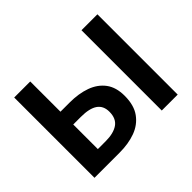

<svg xmlns="http://www.w3.org/2000/svg" viewBox="-151 -997 1253 1253"><g transform="rotate(-45 475.5 -370.5)"><path d="M91 0V-741H239V-462H323Q407 -462 471 -439Q535 -416 572 -367Q609 -318 609 -239Q609 -152 571 -99.5Q533 -47 469 -23.5Q405 0 322 0ZM239 -117H311Q384 -117 424.5 -145Q465 -173 465 -236Q465 -291 426.5 -317.5Q388 -344 309 -344H239ZM712 0V-741H859V0Z"/></g></svg>

Font: Noto Sans KR
Style: Bold
Weight: 700
Designer: Ryoko NISHIZUKA  (kana, bopomofo & ideographs); Paul D. Hunt (Latin, Greek & Cyrillic); Sandoll Communications , Soo-you
Foundry: Adobe
Version: Version 2.004-H2;hotconv 1.0.118;makeotfexe 2.5.65603